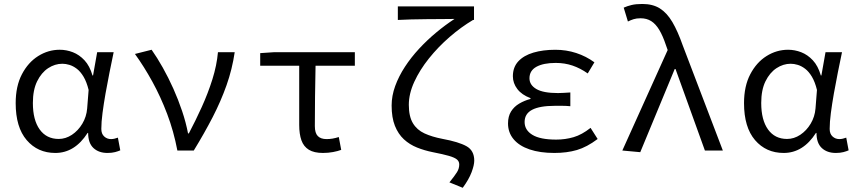

<svg xmlns="http://www.w3.org/2000/svg" viewBox="-20 -744 4240 949"><path d="M253.5 12Q166.4 12 111.9 -51.5Q57.5 -115.1 57.5 -234.2Q57.5 -318.1 88.3 -376.9Q119 -435.7 168.7 -466.9Q218.3 -498.1 275.4 -498.1Q308.4 -498.1 340.2 -485.8Q371.9 -473.5 397.6 -446Q423.4 -418.4 437.2 -370.9H439.9L460.3 -486.1H541.8Q531.8 -438.1 521.2 -385.6Q510.7 -333.1 501.6 -281.8Q492.6 -230.4 486.7 -185.4Q480.8 -140.4 480.8 -106.8Q480.8 -82.4 495 -69.5Q509.1 -56.5 528.8 -56.5Q537.1 -56.5 546 -58.6Q555 -60.7 562.7 -63.7L574.5 -0.9Q564.6 3.5 548.8 7.8Q533 12 511.4 12Q468.4 12 442.2 -12.1Q415.9 -36.2 415.6 -86.8H412.9Q349.6 12 253.5 12ZM270.2 -57.2Q304.5 -57.2 335.5 -77.7Q366.4 -98.3 387 -132.7Q407.5 -167.1 410.8 -207.9L418 -299.5Q408.3 -339.1 393 -364.8Q377.7 -390.4 359.6 -404.1Q341.4 -417.9 323 -423.4Q304.7 -428.9 288.1 -428.9Q251.3 -428.9 217.9 -407Q184.6 -385 163.5 -342.1Q142.5 -299.2 142.5 -234.9Q142.5 -150.9 176.2 -104Q210 -57.2 270.2 -57.2Z M856.7 0Q838.6 -95.5 806.2 -180.9Q773.8 -266.3 732.9 -340.6Q692 -415 647 -477.3L729.4 -498.1Q756.9 -459.1 784.6 -409.8Q812.3 -360.5 836.8 -305.9Q861.2 -251.3 880.1 -195.1Q899 -139 909.4 -84.6H913.4Q946.5 -147.2 977.3 -215.1Q1008.1 -283 1029.8 -351.9Q1051.4 -420.7 1057.3 -486.1H1140.1Q1127.6 -401.5 1099.8 -322.9Q1072 -244.3 1031.4 -165.4Q990.7 -86.5 937.8 0Z M1576 12Q1532.5 12 1506.6 -3.8Q1480.8 -19.7 1469.8 -50.6Q1458.9 -81.5 1458.9 -126.6V-419.1H1266.1V-481.4L1335.8 -486.1H1733.9V-419.1H1539.7Q1537.9 -341.7 1537.1 -266.1Q1536.2 -190.5 1536.2 -120.6Q1536.2 -86.4 1550.8 -71.5Q1565.4 -56.5 1594.2 -56.5Q1608.9 -56.5 1623.9 -59Q1638.9 -61.6 1654.6 -66.7L1666.5 -3.2Q1649.8 3.1 1626.2 7.5Q1602.6 12 1576 12Z M2267.2 184.2 2201.4 157.4Q2227.7 124.7 2238.8 106.9Q2249.9 89.1 2249.9 68.8Q2249.9 54 2238.7 44.4Q2227.4 34.8 2199.2 26.5Q2170.9 18.3 2118.4 8Q2078.3 0 2041.5 -14.7Q2004.7 -29.4 1976.4 -55.4Q1948.2 -81.5 1931.9 -122.2Q1915.7 -162.9 1915.7 -222.4Q1915.7 -270.3 1933.3 -318.7Q1950.9 -367.1 1981.4 -413.8Q2011.8 -460.4 2051.6 -503.3Q2091.3 -546.1 2136.2 -583.4Q2181.1 -620.8 2226.6 -650.4Q2201.7 -650 2166 -649.8Q2130.2 -649.6 2090.2 -649.3Q2050.2 -648.9 2012.5 -648Q1974.7 -647.2 1946.4 -645.4V-712.4H2322.9V-645.4H2318.2Q2259.3 -610.5 2202.4 -561.3Q2145.6 -512 2100 -455Q2054.4 -398 2027.6 -339.4Q2000.7 -280.7 2000.7 -226.1Q2000.7 -168.7 2020.8 -135.2Q2040.9 -101.7 2078.2 -84.6Q2115.5 -67.5 2166.6 -57.7Q2247 -42.9 2285.6 -21.4Q2324.1 0 2324.1 49.9Q2324.1 71.9 2310.9 107.3Q2297.6 142.7 2267.2 184.2Z M2720 12Q2649 12 2597.5 -5.5Q2546 -23 2518.5 -56Q2491 -89 2491 -134Q2491 -169 2506 -193Q2521 -217 2546.5 -232Q2572 -247 2602 -255V-259Q2559 -275 2537 -304Q2515 -333 2515 -367Q2515 -412 2542 -441Q2569 -470 2616.5 -484Q2664 -498 2725 -498Q2779 -498 2828 -482Q2877 -466 2918 -436L2885 -381Q2848 -407 2809.5 -420Q2771 -433 2727 -433Q2666 -433 2631.5 -414Q2597 -395 2597 -357Q2597 -324 2631 -304Q2665 -284 2738 -284Q2752 -284 2766.5 -285Q2781 -286 2799 -287V-219Q2778 -221 2759.5 -221Q2741 -221 2723 -221Q2648 -221 2610.5 -201.5Q2573 -182 2573 -141Q2573 -101 2611.5 -77.5Q2650 -54 2729 -54Q2774 -54 2815 -66Q2856 -78 2899 -112L2934 -57Q2881 -17 2831.5 -2.5Q2782 12 2720 12Z M3144.6 8.2 3056 0 3280.1 -496.7 3271.8 -520.1Q3256.1 -567.2 3238.4 -596.6Q3220.7 -625.9 3198.5 -639.8Q3176.3 -653.7 3146.3 -653.7Q3126 -653.7 3111.6 -649.1Q3097.2 -644.5 3083.6 -637.7L3062.8 -706.2Q3080.3 -714.1 3101.6 -719.2Q3122.9 -724.4 3154.9 -724.4Q3206.4 -724.4 3241.4 -702.5Q3276.4 -680.5 3303.2 -635.2Q3330 -589.8 3354.8 -519L3552.8 0H3464.1L3318.9 -402.8H3314.9Z M3853.5 12Q3766.4 12 3711.9 -51.5Q3657.5 -115.1 3657.5 -234.2Q3657.5 -318.1 3688.3 -376.9Q3719 -435.7 3768.7 -466.9Q3818.3 -498.1 3875.4 -498.1Q3908.4 -498.1 3940.2 -485.8Q3971.9 -473.5 3997.6 -446Q4023.4 -418.4 4037.2 -370.9H4039.9L4060.3 -486.1H4141.8Q4131.8 -438.1 4121.2 -385.6Q4110.7 -333.1 4101.6 -281.8Q4092.6 -230.4 4086.7 -185.4Q4080.8 -140.4 4080.8 -106.8Q4080.8 -82.4 4095 -69.5Q4109.1 -56.5 4128.8 -56.5Q4137.1 -56.5 4146 -58.6Q4155 -60.7 4162.7 -63.7L4174.5 -0.9Q4164.6 3.5 4148.8 7.8Q4133 12 4111.4 12Q4068.4 12 4042.2 -12.1Q4015.9 -36.2 4015.6 -86.8H4012.9Q3949.6 12 3853.5 12ZM3870.2 -57.2Q3904.5 -57.2 3935.5 -77.7Q3966.4 -98.3 3987 -132.7Q4007.5 -167.1 4010.8 -207.9L4018 -299.5Q4008.3 -339.1 3993 -364.8Q3977.7 -390.4 3959.6 -404.1Q3941.4 -417.9 3923 -423.4Q3904.7 -428.9 3888.1 -428.9Q3851.3 -428.9 3817.9 -407Q3784.6 -385 3763.5 -342.1Q3742.5 -299.2 3742.5 -234.9Q3742.5 -150.9 3776.2 -104Q3810 -57.2 3870.2 -57.2Z"/></svg>

Font: Source Code Pro ExtraLight
Style: Regular
Weight: 200
Monospace: yes
Designer: Paul D. Hunt, Teo Tuominen
Foundry: Adobe
Version: Version 1.026;hotconv 1.1.0;makeotfexe 2.6.0